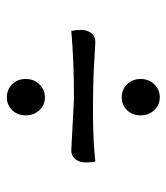

<svg xmlns="http://www.w3.org/2000/svg" viewBox="18 -540 498 575"><g transform="rotate(90 267.5 -252.0)"><path d="M430 -216 274 -224Q160 -224 72 -216Q69 -231 69 -246.5Q69 -262 78 -275Q87 -288 105 -288Q108 -288 168 -284.5Q228 -281 315 -281Q402 -281 463 -288Q466 -279 466 -259.5Q466 -240 456 -228Q446 -216 430 -216ZM309.5 -383Q294 -367 271 -367Q248 -367 232 -383Q216 -399 216 -423.5Q216 -448 232 -464.5Q248 -481 271 -481Q294 -481 309.5 -464.5Q325 -448 325 -423.5Q325 -399 309.5 -383ZM309.5 -39Q294 -23 271 -23Q248 -23 232 -39Q216 -55 216 -79.5Q216 -104 232 -120.5Q248 -137 271 -137Q294 -137 309.5 -120.5Q325 -104 325 -79.5Q325 -55 309.5 -39Z"/></g></svg>

Font: Overlock Mod
Style: Regular
Weight: 400
Designer: Dario Muhafara
Foundry: Dario Manuel Muhafara
Version: Version 1.001